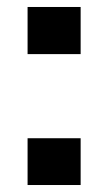

<svg xmlns="http://www.w3.org/2000/svg" viewBox="-20 -530 309 550"><path d="M59 -375V-510H211V-375ZM59 0V-134H211V0Z"/></svg>

Font: Saira SemiCondensed
Style: Bold
Weight: 700
Width: 4
Designer: Hector Gatti with collaboration of the Omnibus-Type team
Foundry: Omnibus-Type
Version: Version 1.101